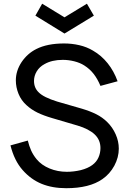

<svg xmlns="http://www.w3.org/2000/svg" viewBox="-20 -1000 698 1036"><path d="M207.5 -980 328 -906.5 449 -980 486.5 -915.5 328 -819 171 -915.5ZM522 -536.5Q506.5 -574 485.5 -601Q464.5 -628 434.5 -647Q411.5 -661.5 380.8 -669.2Q350 -677 318.5 -677Q260 -677 220 -654Q193 -639.5 178.2 -615Q163.5 -590.5 163.5 -563.5Q163.5 -526 188.5 -502Q214.5 -475 288.5 -452L422 -413.5Q467 -400 499.8 -383.5Q532.5 -367 558.5 -341.5Q587.5 -313 604.2 -275.2Q621 -237.5 621 -198Q621 -151 597 -106Q572.5 -61 532.5 -33.5Q462.5 15.5 337.5 15.5Q262.5 15.5 204.8 -8Q147 -31.5 102 -82.5Q57 -133.5 36.5 -215.5L130 -241.5Q137.5 -211.5 148 -188Q158.5 -164.5 177 -141.5Q190.5 -125 208.5 -112.2Q226.5 -99.5 247.8 -90.8Q269 -82 292.5 -77.5Q316 -73 340.5 -73Q377.5 -73 416 -82Q454.5 -92 478 -109.5Q500.5 -126 511.2 -150Q522 -174 522 -201Q522 -245.5 490.5 -275Q458.5 -304.5 400 -322L262.5 -362.5Q216 -376 182.5 -392.2Q149 -408.5 123 -432.5Q94.5 -458 80 -493.5Q65.5 -529 65.5 -566.5Q65.5 -618 96.5 -665Q128 -711.5 176 -735.5Q235 -765.5 326 -765.5Q368 -765.5 408 -756.2Q448 -747 481.5 -727Q527 -701 561 -658.5Q595 -616 614.5 -561.5Z"/></svg>

Font: Russisch Sans Medium
Style: Regular
Weight: 500
Width: 4
Designer: Michael Sharanda (font) & Cristiano Sobral (main changes)
Foundry: Michael Sharanda
Version: Version 2.00;September 8, 2020;FontCreator 13.0.0.2681 64-bi